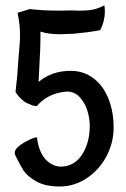

<svg xmlns="http://www.w3.org/2000/svg" viewBox="-20 -674 463 707"><path d="M310.5 -210.9Q310.5 -237.3 301.8 -266.1Q293 -294.9 273.9 -315.9Q254.9 -336.9 225.6 -336.9Q204.1 -335 187.5 -330.1Q145.5 -317.4 116.2 -284.2Q115.2 -283.2 112.3 -283.2L98.6 -286.1L85 -292Q78.1 -293.9 68.4 -300.8Q48.8 -316.4 37.1 -335Q43.9 -388.7 47.9 -457L51.8 -504.9Q53.7 -520.5 53.7 -547.9Q53.7 -581.1 44.9 -627L89.8 -640.6Q138.7 -634.8 198.2 -634.8L247.1 -635.7Q256.8 -634.8 273.4 -634.8Q306.6 -634.8 326.2 -639.6Q345.7 -644.5 364.3 -654.3Q366.2 -640.6 366.2 -631.8Q366.2 -597.7 349.6 -563.5Q328.1 -558.6 300.8 -555.2Q273.4 -551.8 251 -549.8L203.1 -547.9Q158.2 -547.9 128.9 -557.6V-528.3L127.9 -489.3L122.1 -372.1Q169.9 -413.1 240.2 -413.1Q288.1 -413.1 324.2 -385.7Q360.4 -358.4 379.4 -310.5Q398.4 -262.7 398.4 -204.1Q398.4 -148.4 372.1 -98.6Q345.7 -48.8 299.8 -18.1Q253.9 12.7 200.2 12.7Q145.5 12.7 112.3 -6.8Q79.1 -26.4 66.4 -46.4Q53.7 -66.4 36.1 -102.5Q34.2 -105.5 34.2 -111.3Q34.2 -130.9 78.1 -154.3L93.8 -162.1L106.4 -167Q113.3 -168.9 116.2 -168Q124 -99.6 164.1 -73.2Q183.6 -60.5 203.1 -60.5Q252.9 -60.5 281.7 -104Q310.5 -147.5 310.5 -210.9Z"/></svg>

Font: BKP Parklife Display
Style: Regular
Weight: 400
Designer: Font Diner, Inc.; LA MECHKY PLUS GmbH
Foundry: Font Diner, Inc.; LA MECHKY PLUS GmbH
Version: Version 1.007